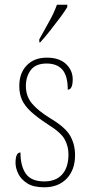

<svg xmlns="http://www.w3.org/2000/svg" viewBox="-20 -786 382 816"><path d="M168 10Q122 10 95.5 -7Q69 -24 57.5 -48Q46 -72 46 -94Q46 -138 67 -138Q67 -80 90 -47.5Q113 -15 168 -15Q218 -15 244.5 -45Q271 -75 271 -130Q271 -164 255 -193.5Q239 -223 184 -257Q138 -287 111.5 -311.5Q85 -336 73.5 -361.5Q62 -387 62 -421Q62 -475 93.5 -508Q125 -541 179 -541Q232 -541 260.5 -514Q289 -487 289 -449Q289 -405 268 -405Q268 -463 245.5 -489.5Q223 -516 178 -516Q132 -516 111 -488.5Q90 -461 90 -420Q90 -377 116 -346Q142 -315 194 -283Q258 -245 278.5 -208.5Q299 -172 299 -127Q299 -64 263.5 -27Q228 10 168 10ZM147 -619Q169 -659 189.5 -695.5Q210 -732 222 -766H266V-756Q256 -739 236 -712Q216 -685 193.5 -656.5Q171 -628 151 -606H147Z"/></svg>

Font: Noto Serif Armenian Condensed Thin
Style: Regular
Weight: 100
Width: 3
Designer: Monotype Design Team
Foundry: Monotype Imaging Inc.
Version: Version 2.008; ttfautohint (v1.8.4.7-5d5b)